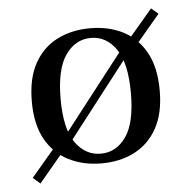

<svg xmlns="http://www.w3.org/2000/svg" viewBox="-44 -518 619 621"><g transform="rotate(-5 265.5 -207.5)"><path d="M158.1 -47.6 140.3 -66.9 371.8 -364.5 389.5 -346ZM62.9 58.9 39.5 38.7 129 -66.9 150 -45.2ZM400 -346.8 378.2 -367.7 468.5 -474.2 491.1 -454.8ZM266.1 11.3Q206.5 11.3 159.3 -12.5Q112.1 -36.3 85.1 -84.7Q58.1 -133.1 58.1 -207.3Q58.1 -282.3 85.1 -331Q112.1 -379.8 159.3 -403.6Q206.5 -427.4 266.1 -427.4Q326.6 -427.4 373 -403.6Q419.4 -379.8 446.4 -331Q473.4 -282.3 473.4 -207.3Q473.4 -133.1 446.4 -84.7Q419.4 -36.3 372.6 -12.5Q325.8 11.3 266.1 11.3ZM266.1 -20.2Q316.1 -20.2 348 -65.3Q379.8 -110.5 379.8 -207.3Q379.8 -304.8 348 -350.4Q316.1 -396 266.1 -396Q216.1 -396 183.9 -350.4Q151.6 -304.8 151.6 -207.3Q151.6 -110.5 183.9 -65.3Q216.1 -20.2 266.1 -20.2Z"/></g></svg>

Font: Playfair 12pt Medium
Style: Regular
Weight: 500
Designer: Claus Eggers Sørensen
Foundry: Claus Eggers Sørensen
Version: Version 2.000;gftools[0.9.28]